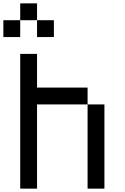

<svg xmlns="http://www.w3.org/2000/svg" viewBox="-120 -1120 740 1140"><path d="M0 0V-800H100V-600H400V-500H100V0ZM100 -1100V-1000H0V-1100ZM-100 -900V-1000H0V-900ZM100 -1000H200V-900H100ZM400 0V-500H500V0Z"/></svg>

Font: Galmuri9 Regular
Style: Regular
Weight: 400
Designer: Lee Minseo (quiple)
Version: Version 2.399;hotconv 1.1.1;makeotfexe 2.6.0 DEVELOPMENT